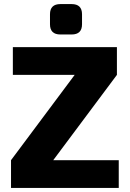

<svg xmlns="http://www.w3.org/2000/svg" viewBox="-20 -921 635 941"><path d="M331 -752H276Q225 -752 225 -802V-851Q225 -901 276 -901H331Q382 -901 382 -851V-802Q382 -752 331 -752ZM562 -136V0H34V-136L346 -554H43V-690H553V-554L241 -136Z"/></svg>

Font: Ezarion Extra Bold
Style: Regular
Weight: 800
Designer: Natanael Gama
Version: Version 1.001;PS 001.001;hotconv 1.0.70;makeotf.lib2.5.58329